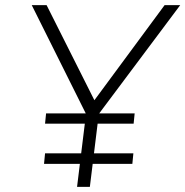

<svg xmlns="http://www.w3.org/2000/svg" viewBox="-20 -730 724 750"><path d="M160 -287H506L502 -247H156ZM156 -131H501L497 -90H152ZM316 -285 104 -710H162L355 -326L338 -324L623 -710H684L366 -285L331 0H281Z"/></svg>

Font: Josefin Sans Thin Light
Style: Italic
Weight: 300
Italic angle: -7°
Version: Version 2.000